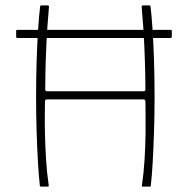

<svg xmlns="http://www.w3.org/2000/svg" viewBox="-20 -693 698 713"><path d="M45 -552Q42 -552 41 -553.5Q40 -555 40 -556V-578Q40 -580 41 -581Q42 -582 45 -582H614Q616 -582 617 -581Q618 -580 618 -578V-556Q618 -555 617 -553.5Q616 -552 614 -552ZM132 0Q131 0 129.5 -1Q128 -2 128 -4Q124 -37 121 -89.5Q118 -142 116 -205Q114 -268 114 -334Q114 -401 116 -465.5Q118 -530 121.5 -583.5Q125 -637 129 -669Q129 -671 130.5 -672Q132 -673 133 -673Q139 -673 145.5 -673Q152 -673 158 -673Q159 -673 162 -670Q155 -590 152 -523.5Q149 -457 148.5 -414.5Q148 -372 148 -362Q148 -357 150 -355.5Q152 -354 154 -354Q244 -354 333.5 -354Q423 -354 513 -354Q515 -354 517.5 -355Q520 -356 520 -362Q520 -367 519.5 -409.5Q519 -452 516 -520.5Q513 -589 506 -670Q509 -673 510 -673Q516 -673 522.5 -673Q529 -673 535 -673Q536 -673 537.5 -672Q539 -671 539 -669Q543 -637 546.5 -583.5Q550 -530 552 -465.5Q554 -401 554 -334Q554 -268 552 -205Q550 -142 547 -89.5Q544 -37 540 -4Q540 -2 539 -1Q538 0 536 0Q529 0 523 0Q517 0 510 0Q507 0 507 -4Q514 -52 517 -102.5Q520 -153 520.5 -197.5Q521 -242 520.5 -274Q520 -306 520 -316Q520 -321 517.5 -322.5Q515 -324 513 -324Q424 -324 334 -324Q244 -324 155 -324Q152 -324 149.5 -322.5Q147 -321 147 -316Q147 -303 146.5 -271Q146 -239 147 -195Q148 -151 151 -101.5Q154 -52 161 -4Q161 0 158 0Q151 0 145 0Q139 0 132 0Z"/></svg>

Font: Glory Thin Thin
Style: Regular
Weight: 250
Version: Version 1.011